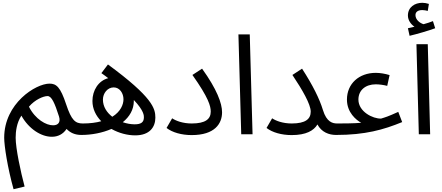

<svg xmlns="http://www.w3.org/2000/svg" viewBox="-20 -960 3161 1373"><path d="M77 393 156 374C128 270 92 101 92 25C92 -19 99 -82 133 -133C187 -36 277 19 352 18C393 18 431 0 456 -38C482 -11 515 5 562 5C591 5 612 -16 612 -38C612 -59 600 -77 572 -77C519 -77 491 -99 453 -214C412 -338 383 -362 334 -362C236 -362 10 -221 10 25C10 82 34 240 77 393ZM360 -64C311 -63 232 -107 187 -197C229 -247 290 -273 320 -273C349 -273 371 -224 402 -127C415 -85 395 -64 360 -64Z M947 8C1051 8 1091 -52 1091 -119C1091 -184 1072 -264 752 -499L705 -437C722 -425 739 -413 754 -401C684 -383 641 -314 641 -238C641 -181 666 -132 704 -93C668 -83 624 -77 572 -77L562 5C636 5 713 -10 777 -38C830 -8 891 8 947 8ZM716 -248C716 -292 748 -335 793 -335C837 -335 863 -292 863 -250C863 -213 843 -162 783 -125C744 -155 716 -197 716 -248ZM937 -238C937 -241 937 -243 937 -245C1011 -167 1009 -132 1009 -121C1009 -85 988 -71 943 -71C916 -71 887 -76 858 -86C906 -125 937 -176 937 -238Z M1171 -45C1212 -13 1278 6 1351 6C1516 6 1568 -76 1568 -157C1568 -221 1531 -322 1425 -469L1356 -424C1472 -260 1487 -201 1487 -162C1487 -109 1450 -77 1351 -77C1287 -77 1238 -96 1211 -114Z M1705 0H1786L1766 -714H1685Z M2066 -77C2002 -77 1953 -96 1926 -114L1886 -45C1927 -13 1993 6 2066 6C2169 6 2224 -26 2250 -70C2279 -15 2332 5 2383 5C2412 5 2433 -16 2433 -38C2433 -59 2420 -77 2392 -77C2360 -77 2316 -85 2289 -174C2265 -253 2217 -350 2140 -469L2071 -424C2142 -318 2202 -214 2202 -162C2202 -109 2165 -77 2066 -77Z M2383 5C2591 5 2722 -32 2856 -87L2828 -160C2751 -125 2737 -122 2705 -112C2647 -110 2543 -161 2543 -248C2543 -315 2594 -357 2667 -357C2691 -357 2722 -353 2749 -346L2766 -423C2734 -433 2698 -439 2667 -439C2547 -439 2461 -361 2461 -248C2461 -155 2527 -102 2563 -82C2550 -81 2519 -77 2393 -77Z M2909 -704C2964 -717 3043 -740 3092 -758L3076 -809C3057 -801 3034 -794 3009 -787C2984 -794 2951 -818 2951 -852C2951 -875 2969 -888 3000 -888C3014 -888 3026 -885 3039 -882L3047 -932C3032 -937 3014 -940 3000 -940C2946 -940 2897 -909 2897 -849C2897 -816 2918 -786 2944 -769C2930 -766 2916 -763 2897 -758Z M2975 0H3056L3039 -644H2958Z"/></svg>

Font: Noto Sans Arabic
Style: Regular
Weight: 400
Designer: Monotype Design Team, Nadine Chahine, Nizar Qandah and Khaled Hosny
Foundry: Monotype Imaging Inc.
Version: Version 2.012